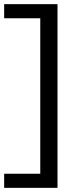

<svg xmlns="http://www.w3.org/2000/svg" viewBox="-20 -770 367 925"><path d="M0 67H174V-682H0V-750H257V135H0Z"/></svg>

Font: Cabin
Style: Regular
Weight: 400
Designer: Pablo Impallari
Foundry: Pablo Impallari. http://www.impallari.com Igino Marini. http://www.ikern.com
Version: Version 2.200